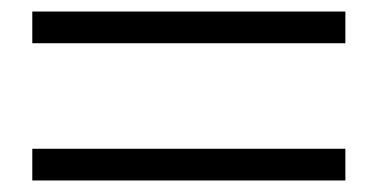

<svg xmlns="http://www.w3.org/2000/svg" viewBox="-20 -534 655 333"><path d="M579 -221V-276H36V-221ZM579 -459V-514H36V-459Z"/></svg>

Font: Noto Serif CJK JP Black
Style: Regular
Weight: 900
Designer: Ryoko NISHIZUKA 西塚涼子 (kana & ideographs); Frank Grießhammer (Latin, Greek & Cyrillic); Wenlong ZHANG 张文龙 (bopomofo); San
Foundry: Adobe Systems Incorporated
Version: Version 1.001;PS 1.001;hotconv 16.6.54;makeotf.lib2.5.65590